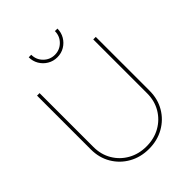

<svg xmlns="http://www.w3.org/2000/svg" viewBox="-262 -1068 1210 1210"><g transform="rotate(-45 343.0 -463.5)"><path d="M343.3 9.3Q269 9.3 209.7 -24.2Q150.4 -57.6 116 -115.7Q81.5 -173.8 81.5 -247.6V-727.5H104V-247.6Q104 -180.2 135.3 -127.2Q166.5 -74.2 220.7 -43.7Q274.9 -13.2 343.3 -13.2Q412.1 -13.2 466.1 -43.7Q520 -74.2 551.3 -127.2Q582.5 -180.2 582.5 -247.6V-727.5H605V-247.6Q605 -173.8 570.8 -115.7Q536.6 -57.6 477.3 -24.2Q418 9.3 343.3 9.3ZM343.3 -807.6Q307.6 -807.6 278.6 -825Q249.5 -842.3 232.4 -871.3Q215.3 -900.4 215.3 -935.5H237.8Q237.8 -891.1 268.8 -860.4Q299.8 -829.6 343.3 -829.6Q386.7 -829.6 417.7 -860.4Q448.7 -891.1 448.7 -935.5H471.2Q471.2 -900.4 454.1 -871.3Q437 -842.3 408.2 -825Q379.4 -807.6 343.3 -807.6Z"/></g></svg>

Font: Inter 24pt Thin
Style: Regular
Weight: 250
Designer: Rasmus Andersson
Foundry: rsms
Version: Version 4.001;git-66647c0bb